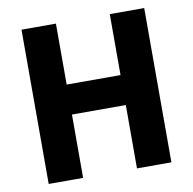

<svg xmlns="http://www.w3.org/2000/svg" viewBox="-79 -779 861 858"><g transform="rotate(-10 352.0 -350.0)"><path d="M73.6 0H229.8V-287.4H474.2V0H630.4V-700H474.2V-423.4H229.8V-700H73.6Z"/></g></svg>

Font: Fixel Variable
Style: Regular
Weight: 100
Width: 3
Designer: AlfaBravo + MacPaw
Foundry: Kyrylo Tkachov, Marchela Mozhyna, Serhii Makarenko, Maria Weinstein, Zakhar Kryvoshyya
Version: Version 1.211